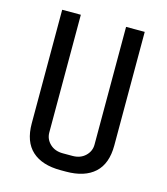

<svg xmlns="http://www.w3.org/2000/svg" viewBox="-106 -782 752 865"><g transform="rotate(15 270.0 -350.0)"><path d="M282 0H257Q170 0 123.5 -42.5Q77 -85 77 -170V-700H164V-151Q164 -120 187 -98Q210 -76 247 -76H292Q329 -76 352 -98Q375 -120 375 -151V-700H462V-170Q462 -85 415.5 -42.5Q369 0 282 0Z"/></g></svg>

Font: Share Tech Mono
Style: Regular
Weight: 400
Designer: Ralph Oliver du Carrois
Foundry: Ralph Oliver du Carrois
Version: Version 1.003